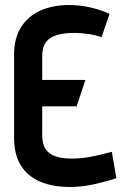

<svg xmlns="http://www.w3.org/2000/svg" viewBox="-20 -732 510 764"><path d="M105 -309H285L320 -414H105ZM384 -584 416 -677Q375 -695 334.5 -703.5Q294 -712 254 -712Q191 -712 142 -690.5Q93 -669 64.5 -625Q36 -581 36 -514V-184Q36 -119 62 -75.5Q88 -32 138 -10Q188 12 259 12Q302 12 348 2.5Q394 -7 443 -23L425 -128Q419 -127 393.5 -120Q368 -113 334.5 -107Q301 -101 266 -101Q228 -101 202 -109.5Q176 -118 162 -138Q148 -158 148 -194V-510Q148 -545 163 -564.5Q178 -584 206.5 -592.5Q235 -601 276 -601Q302 -601 332.5 -596.5Q363 -592 384 -584Z"/></svg>

Font: Advent Pro Expanded
Style: Bold
Weight: 700
Width: 7
Designer: VivaRado, Andreas Kalpakidis
Foundry: VivaRado, Andreas Kalpakidis
Version: Version 3.000